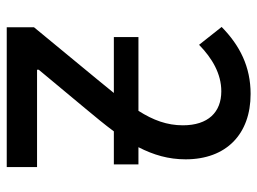

<svg xmlns="http://www.w3.org/2000/svg" viewBox="-117 -647 764 570"><g transform="rotate(90 265.0 -362.0)"><path d="M61 0H476V-90H187V-95L301 -232C326 -262 350 -291 370 -318H468V-391H417C440 -436 453 -480 453 -531C453 -652 378 -724 259 -724C178 -724 115 -692 60 -638L113 -571C153 -610 199 -637 251 -637C313 -637 352 -598 352 -523C352 -476 337 -435 309 -391H90V-318H256C243 -302 230 -286 216 -269L61 -81Z"/></g></svg>

Font: Noto Sans Mono Condensed Medium
Style: Regular
Weight: 500
Width: 3
Designer: Monotype Design Team
Foundry: Monotype Imaging Inc.
Version: Version 2.014